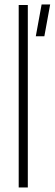

<svg xmlns="http://www.w3.org/2000/svg" viewBox="-20 -822 240 842"><path d="M62 0V-800H102V0ZM137 -663 162.5 -802.5H200L174.5 -663Z"/></svg>

Font: Big Shoulders Stencil Text Thin Thin
Style: Regular
Weight: 250
Version: Version 2.001